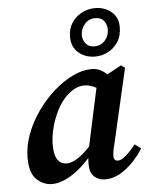

<svg xmlns="http://www.w3.org/2000/svg" viewBox="-52 -752 625 807"><g transform="rotate(-5 260.5 -348.5)"><path d="M136 12Q99 12 70.5 -15Q42 -42 42 -107Q42 -156 60.5 -205.5Q79 -255 110.5 -300Q142 -345 181.5 -380Q221 -415 262.5 -435Q304 -455 343 -455Q371 -455 393 -438.5Q415 -422 434 -396L381 -358Q365 -371 345.5 -380Q326 -389 305 -389Q266 -389 227 -350Q206 -329 189 -296Q172 -263 162 -225Q152 -187 152 -151Q152 -108 166 -88.5Q180 -69 205 -69Q252 -69 327 -157L333 -131Q305 -90 271 -57.5Q237 -25 202 -6.5Q167 12 136 12ZM360 12Q332 12 313.5 -5Q295 -22 295 -58Q295 -77 297.5 -94Q300 -111 304 -133L362 -402L467 -460L483 -448L409 -126Q405 -112 403.5 -101Q402 -90 402 -82Q402 -62 420 -62Q434 -62 453.5 -79Q473 -96 495 -124L521 -105Q504 -77 478.5 -50Q453 -23 423 -5.5Q393 12 360 12ZM363 -506Q321 -506 292.5 -530.5Q264 -555 264 -597Q264 -632 280.5 -657Q297 -682 323.5 -695.5Q350 -709 379 -709Q419 -709 447.5 -685.5Q476 -662 476 -621Q476 -584 459.5 -558.5Q443 -533 417 -519.5Q391 -506 363 -506ZM363 -549Q390 -549 407.5 -568.5Q425 -588 425 -615Q425 -635 413 -651Q401 -667 376 -667Q348 -667 331 -646Q314 -625 314 -600Q314 -581 326.5 -565Q339 -549 363 -549Z"/></g></svg>

Font: Lisu Bosa Black
Style: Italic
Weight: 900
Italic angle: -19°
Designer: David Morse, Annie Olsen, Victor Gaultney, Frank Grießhammer (Latin)
Foundry: SIL International
Version: Version 2.000